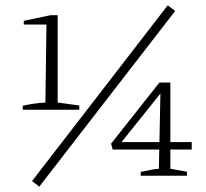

<svg xmlns="http://www.w3.org/2000/svg" viewBox="-20 -658 773 719"><path d="M65 -247V-262Q87 -267 108.5 -270Q130 -273 150 -274L154 -566H69V-580L169 -601H196V-274L277 -263V-247ZM127 41 100 20 608 -638 636 -617ZM507 0V-14Q526 -18 542.5 -21.5Q559 -25 575 -26L581 -322L589 -318L424 -112L419 -126H698V-98H402L396 -120L577 -349H618V-26L680 -15V0Z"/></svg>

Font: Piazzolla Thin Thin
Style: Regular
Weight: 250
Version: Version 2.005